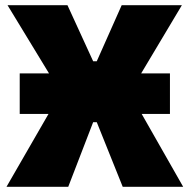

<svg xmlns="http://www.w3.org/2000/svg" viewBox="-20 -720 731 740"><path d="M56 -281H167L5 0H243L339 -249H353L453 0H686L526 -281H635V-437H524L681 -700H449L353 -484H339L240 -700H9L169 -437H56Z"/></svg>

Font: Fixel Text Black
Style: Regular
Weight: 900
Width: 4
Designer: AlfaBravo + MacPaw
Foundry: Kyrylo Tkachov, Marchela Mozhyna, Serhii Makarenko, Maria Weinstein, Zakhar Kryvoshyya
Version: Version 1.211